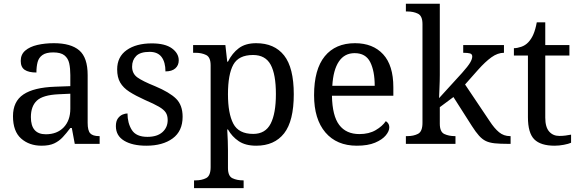

<svg xmlns="http://www.w3.org/2000/svg" viewBox="-20 -762 3067 1017"><path d="M200.2 9.8Q134.8 9.8 91.8 -28.3Q48.8 -66.4 48.8 -146.5Q48.8 -224.6 104 -261.7Q159.2 -298.8 271.5 -302.7L352.5 -305.7V-364.3Q352.5 -399.4 346.7 -426.3Q340.8 -453.1 321.3 -468.8Q301.8 -484.4 261.7 -484.4Q224.6 -484.4 205.1 -470.7Q185.5 -457 179.2 -433.1Q172.9 -409.2 172.9 -377.9Q131.8 -377.9 110.8 -392.1Q89.8 -406.2 89.8 -439.5Q89.8 -473.6 113.8 -494.1Q137.7 -514.6 177.7 -523.9Q217.8 -533.2 265.6 -533.2Q355.5 -533.2 399.9 -495.1Q444.3 -457 444.3 -364.3V-111.3Q444.3 -70.3 458 -55.7Q471.7 -41 504.9 -41H507.8V0H376L360.4 -84H352.5Q332 -56.6 312.5 -35.6Q293 -14.6 267.1 -2.4Q241.2 9.8 200.2 9.8ZM222.7 -50.8Q282.2 -50.8 317.4 -87.4Q352.5 -124 352.5 -186.5V-265.6L290 -262.7Q207 -258.8 175.3 -229Q143.6 -199.2 143.6 -141.6Q143.6 -50.8 222.7 -50.8Z M754.9 9.8Q681.6 9.8 637.7 -16.6Q593.8 -43 593.8 -93.8Q593.8 -120.1 604.5 -134.8Q615.2 -149.4 629.4 -155.3Q643.6 -161.1 655.3 -161.1Q655.3 -110.4 678.2 -73.7Q701.2 -37.1 760.7 -37.1Q812.5 -37.1 840.3 -62Q868.2 -86.9 868.2 -126Q868.2 -150.4 857.9 -166Q847.7 -181.6 821.8 -196.8Q795.9 -211.9 748 -232.4Q698.2 -254.9 665.5 -275.9Q632.8 -296.9 616.7 -324.7Q600.6 -352.5 600.6 -394.5Q600.6 -460.9 650.9 -496.6Q701.2 -532.2 784.2 -532.2Q854.5 -532.2 890.6 -505.9Q926.8 -479.5 926.8 -442.4Q926.8 -416 908.7 -399.9Q890.6 -383.8 856.4 -383.8Q856.4 -432.6 835.9 -460Q815.4 -487.3 772.5 -487.3Q722.7 -487.3 701.2 -465.3Q679.7 -443.4 679.7 -409.2Q679.7 -372.1 707.5 -352.1Q735.4 -332 800.8 -305.7Q877.9 -273.4 912.6 -239.3Q947.3 -205.1 947.3 -143.6Q947.3 -67.4 894.5 -28.8Q841.8 9.8 754.9 9.8Z M1007.8 234.4V193.4H1015.6Q1048.8 193.4 1072.3 181.2Q1095.7 168.9 1095.7 123V-416Q1095.7 -459 1071.8 -470.7Q1047.9 -482.4 1015.6 -482.4H1002.9V-523.4H1173.8L1183.6 -435.5H1187.5Q1210 -480.5 1245.1 -506.8Q1280.3 -533.2 1336.9 -533.2Q1433.6 -533.2 1484.9 -468.3Q1536.1 -403.3 1536.1 -262.7Q1536.1 -121.1 1484.9 -55.7Q1433.6 9.8 1336.9 9.8Q1280.3 9.8 1244.6 -14.2Q1209 -38.1 1187.5 -76.2H1183.6Q1185.5 -47.9 1186.5 -16.1Q1187.5 15.6 1187.5 34.2V127.9Q1187.5 170.9 1211.4 182.1Q1235.4 193.4 1267.6 193.4H1270.5V234.4ZM1321.3 -52.7Q1385.7 -52.7 1413.6 -106.9Q1441.4 -161.1 1441.4 -263.7Q1441.4 -368.2 1413.6 -419.4Q1385.7 -470.7 1320.3 -470.7Q1244.1 -470.7 1215.8 -419.4Q1187.5 -368.2 1187.5 -262.7Q1187.5 -161.1 1215.8 -106.9Q1244.1 -52.7 1321.3 -52.7Z M1870.1 9.8Q1763.7 9.8 1703.6 -60.5Q1643.6 -130.9 1643.6 -257.8Q1643.6 -394.5 1700.2 -463.9Q1756.8 -533.2 1860.4 -533.2Q1955.1 -533.2 2009.3 -474.6Q2063.5 -416 2063.5 -299.8V-254.9H1738.3Q1740.2 -148.4 1776.9 -100.1Q1813.5 -51.8 1883.8 -51.8Q1934.6 -51.8 1970.2 -72.8Q2005.9 -93.8 2023.4 -120.1Q2030.3 -117.2 2036.1 -108.4Q2042 -99.6 2042 -86.9Q2042 -67.4 2023.4 -44.9Q2004.9 -22.5 1966.8 -6.3Q1928.7 9.8 1870.1 9.8ZM1964.8 -307.6Q1964.8 -385.7 1940.9 -433.1Q1917 -480.5 1858.4 -480.5Q1804.7 -480.5 1774.9 -436Q1745.1 -391.6 1740.2 -307.6Z M2129.9 0V-41H2137.7Q2170.9 -41 2194.3 -53.2Q2217.8 -65.4 2217.8 -111.3V-634.8Q2217.8 -677.7 2193.8 -689.5Q2169.9 -701.2 2137.7 -701.2H2129.9V-742.2H2309.6V-365.2Q2309.6 -352.5 2309.1 -332Q2308.6 -311.5 2307.6 -291Q2306.6 -270.5 2306.2 -256.3Q2305.7 -242.2 2305.7 -242.2L2427.7 -376Q2459 -411.1 2470.2 -430.2Q2481.4 -449.2 2481.4 -462.9Q2481.4 -475.6 2469.7 -479Q2458 -482.4 2433.6 -482.4V-523.4H2649.4V-482.4Q2616.2 -482.4 2583 -458.5Q2549.8 -434.6 2511.7 -391.6L2443.4 -314.5L2573.2 -121.1Q2598.6 -82 2623.5 -61.5Q2648.4 -41 2681.6 -41H2684.6V0H2670.9Q2628.9 0 2600.6 -2.9Q2572.3 -5.9 2553.2 -15.1Q2534.2 -24.4 2517.1 -43.5Q2500 -62.5 2479.5 -94.7L2381.8 -248L2309.6 -194.3V-106.4Q2309.6 -63.5 2333.5 -52.2Q2357.4 -41 2389.6 -41H2392.6V0Z M2918 9.8Q2843.8 9.8 2810.1 -23.9Q2776.4 -57.6 2776.4 -141.6V-467.8H2702.1V-506.8Q2719.7 -506.8 2741.2 -514.2Q2762.7 -521.5 2778.3 -538.1Q2794.9 -555.7 2805.7 -581.1Q2816.4 -606.4 2823.2 -643.6H2868.2V-523.4H2996.1V-467.8H2868.2V-138.7Q2868.2 -88.9 2888.7 -65.4Q2909.2 -42 2942.4 -42Q2960 -42 2974.6 -43.9Q2989.3 -45.9 3004.9 -48.8V-5.9Q2992.2 0 2966.8 4.9Q2941.4 9.8 2918 9.8Z"/></svg>

Font: Noto Serif Todhri
Style: Regular
Weight: 400
Designer: Mikhail Merkuryev
Version: Version 1.000; ttfautohint (v1.8.4.7-5d5b)